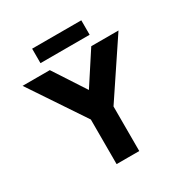

<svg xmlns="http://www.w3.org/2000/svg" viewBox="-224 -1201 1328 1380"><g transform="rotate(-30 440.0 -511.0)"><path d="M235 -1022V-902H643V-1022ZM42 -825 346 -370V0H534V-370L838 -825H612L440 -561L268 -825Z"/></g></svg>

Font: Sztylet
Style: Bd
Weight: 700
Foundry: Cannot Into Space Fonts, PlusOne Fonts
Version: Version 0.12